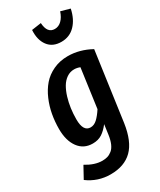

<svg xmlns="http://www.w3.org/2000/svg" viewBox="-251 -884 982 1181"><g transform="rotate(-30 240.0 -293.0)"><path d="M310.1 -638.2Q248 -638.2 216.3 -680.7Q184.6 -723.1 189 -792L256.8 -801.8Q261.2 -727.1 314 -727.1Q341.3 -727.1 362.5 -747.6Q383.8 -768.1 396 -805.2L460.9 -787.1Q446.8 -719.2 407.7 -678.7Q368.7 -638.2 310.1 -638.2ZM297.9 -543Q380.9 -543 460.9 -499L393.1 -13.2Q375.5 107.9 319.1 163.6Q262.7 219.2 165 219.2Q74.7 219.2 2.9 166L47.9 84Q108.4 121.1 162.1 121.1Q182.6 121.1 199 116.2Q215.3 111.3 231.2 98.6Q247.1 85.9 258.1 60.8Q269 35.6 273.9 -1L283.2 -68.8Q257.8 -35.6 230.5 -17.8Q203.1 0 164.1 0Q100.1 0 64 -49.3Q27.8 -98.6 27.8 -181.2Q27.8 -233.4 36.9 -283.4Q45.9 -333.5 66.4 -381.1Q86.9 -428.7 117.4 -464.1Q147.9 -499.5 194.3 -521.2Q240.7 -543 297.9 -543ZM291 -453.1Q262.2 -453.1 238.3 -436.8Q214.4 -420.4 198.2 -393.1Q182.1 -365.7 171.1 -329.8Q160.2 -293.9 155 -256.1Q149.9 -218.3 149.9 -179.2Q149.9 -92.8 202.1 -92.8Q226.6 -92.8 248.3 -112.5Q270 -132.3 293.9 -168.9L332 -444.8Q311.5 -453.1 291 -453.1Z"/></g></svg>

Font: Fira Sans Compressed Medium
Style: Italic
Weight: 500
Width: 3
Italic angle: -8°
Designer: Carrois Corporate & Edenspiekermann AG
Foundry: Carrois Corporate GbR & Edenspiekermann AG
Version: Version 4.203;PS 004.203;hotconv 1.0.88;makeotf.lib2.5.64775